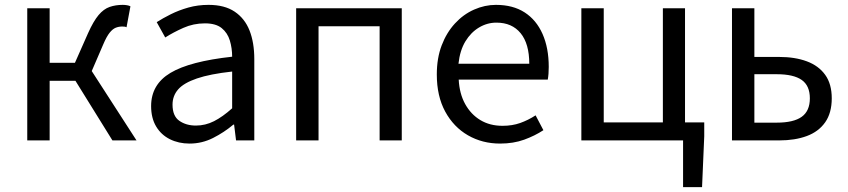

<svg xmlns="http://www.w3.org/2000/svg" viewBox="-20 -577 3484 789"><path d="M92 0V-543H184V-319H288L342 -441Q364 -490 385 -515Q406 -540 430.5 -548.5Q455 -557 484 -557Q493 -557 502 -555.5Q511 -554 516 -551L500 -465Q496 -467 492 -467.5Q488 -468 482 -468Q468 -468 455.5 -463Q443 -458 430.5 -442.5Q418 -427 404 -394L357 -285L541 0H442L290 -245H184V0Z M759 13Q714 13 678 -5Q642 -23 621.5 -57.5Q601 -92 601 -141Q601 -230 680.5 -277.5Q760 -325 934 -344Q934 -379 924.5 -410.5Q915 -442 891 -461.5Q867 -481 822 -481Q775 -481 733.5 -462.5Q692 -444 659 -423L624 -486Q649 -502 682 -518.5Q715 -535 754 -546Q793 -557 837 -557Q903 -557 944.5 -529Q986 -501 1005.5 -451.5Q1025 -402 1025 -334V0H950L942 -65H939Q901 -33 855.5 -10Q810 13 759 13ZM785 -61Q824 -61 859.5 -79Q895 -97 934 -132V-283Q843 -273 789 -254.5Q735 -236 712 -209.5Q689 -183 689 -147Q689 -100 717 -80.5Q745 -61 785 -61Z M1197 0V-543H1631V0H1540V-469H1289V0Z M2035 13Q1962 13 1903 -21Q1844 -55 1809.5 -118.5Q1775 -182 1775 -271Q1775 -338 1795 -390.5Q1815 -443 1849.5 -480.5Q1884 -518 1928 -537.5Q1972 -557 2018 -557Q2088 -557 2136 -526Q2184 -495 2209.5 -437.5Q2235 -380 2235 -302Q2235 -287 2234 -274Q2233 -261 2231 -250H1865Q1868 -192 1891.5 -149.5Q1915 -107 1954 -83.5Q1993 -60 2045 -60Q2085 -60 2117.5 -71.5Q2150 -83 2181 -103L2213 -42Q2178 -19 2134 -3Q2090 13 2035 13ZM1864 -315H2155Q2155 -397 2119.5 -440.5Q2084 -484 2020 -484Q1982 -484 1948.5 -464Q1915 -444 1892.5 -407Q1870 -370 1864 -315Z M2787 192V0H2369V-543H2461V-74H2704V-543H2795V-74H2874V-17L2865 192Z M2988 0V-543H3080V-343H3182Q3247 -343 3295.5 -325Q3344 -307 3371 -269.5Q3398 -232 3398 -173Q3398 -113 3371 -74.5Q3344 -36 3295.5 -18Q3247 0 3182 0ZM3080 -73H3172Q3241 -73 3274.5 -97Q3308 -121 3308 -173Q3308 -225 3274.5 -248.5Q3241 -272 3172 -272H3080Z"/></svg>

Font: Noto Sans KR
Style: Regular
Weight: 400
Designer: Ryoko NISHIZUKA  (kana, bopomofo & ideographs); Paul D. Hunt (Latin, Greek & Cyrillic); Sandoll Communications , Soo-you
Foundry: Adobe
Version: Version 2.004-H2;hotconv 1.0.118;makeotfexe 2.5.65603